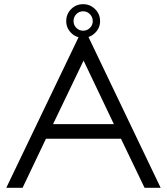

<svg xmlns="http://www.w3.org/2000/svg" viewBox="-20 -899 799 919"><path d="M332 -798Q332 -779 345.5 -765.5Q359 -752 378 -752Q397 -752 410.5 -765.5Q424 -779 424 -798Q424 -817 410.5 -831Q397 -845 378 -845Q359 -845 345.5 -831.5Q332 -818 332 -798ZM378 -718Q344 -718 320.5 -741.5Q297 -765 297 -798Q297 -832 320.5 -855.5Q344 -879 378 -879Q411 -879 435 -855.5Q459 -832 459 -798Q459 -765 435 -741.5Q411 -718 378 -718ZM370 -750H390L749 0H672L559 -235H200L88 0H10ZM380 -609 234 -305H525Z"/></svg>

Font: HansKendrickRegular
Style: Regular
Weight: 400
Designer: Alfredo Marco Pradil
Foundry: Hanken Studio
Version: Version 1.000;PS 001.001;hotconv 1.0.56